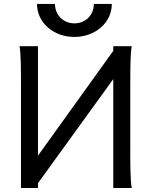

<svg xmlns="http://www.w3.org/2000/svg" viewBox="-20 -945 772 965"><path d="M170.9 -712.9H78.1C85.4 -673.8 85.4 -596.7 85.4 -500.5V0H170.9V-24.4L549.3 -547.4V0H642.1C634.8 -39.1 634.8 -113.8 634.8 -210V-500.5C634.8 -596.7 634.8 -673.8 642.1 -712.9H549.3V-689.5L170.9 -162.6ZM451.7 -925.3C451.7 -867.7 408.2 -827.6 354 -827.6C300.3 -827.6 256.3 -867.7 256.3 -925.3H166C166 -830.6 249 -759.3 354 -759.3C458 -759.3 542 -830.6 542 -925.3Z"/></svg>

Font: Andika
Style: Regular
Weight: 400
Designer: Victor Gaultney, Annie Olsen, Julie Remington, Don Collingsworth, Eric Hays
Foundry: SIL International
Version: Version 1.000